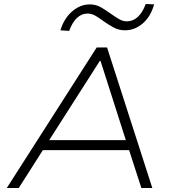

<svg xmlns="http://www.w3.org/2000/svg" viewBox="-20 -943 876 963"><path d="M14 0 465 -705H517L744 0H689L623 -204L655 -190H166L204 -204L74 0ZM481 -638 219 -228 192 -240H645L615 -228L484 -638ZM327 -788 283 -791Q295 -831 317 -859.5Q339 -888 368 -904.5Q397 -921 430 -921Q462 -921 488 -905.5Q514 -890 536 -874Q557 -859 576.5 -847.5Q596 -836 616 -836Q647 -836 671 -858Q695 -880 711 -923L753 -921Q736 -860 696 -825.5Q656 -791 607 -791Q575 -791 549 -805.5Q523 -820 499 -837Q479 -852 459.5 -863.5Q440 -875 419 -875Q389 -875 365.5 -852.5Q342 -830 327 -788Z"/></svg>

Font: Nunito Sans 7pt SemiExpanded ExtraLight
Style: Italic
Weight: 250
Width: 6
Italic angle: -9°
Designer: Vernon Adams
Foundry: Vernon Adams
Version: Version 3.101;gftools[0.9.27]